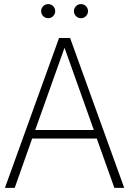

<svg xmlns="http://www.w3.org/2000/svg" viewBox="-20 -912 627 932"><path d="M51.3 0H3.9L266.6 -727.5H320.3L583 0H535.2L449.7 -239.7H136.2ZM150.9 -280.8H435.5L293.9 -678.2H292.5ZM213.9 -823.7Q199.7 -823.7 189.7 -833.7Q179.7 -843.8 179.7 -857.9Q179.7 -872.1 189.7 -882.1Q199.7 -892.1 213.9 -892.1Q228 -892.1 238 -882.1Q248 -872.1 248 -857.9Q248 -843.8 238 -833.7Q228 -823.7 213.9 -823.7ZM373 -823.7Q358.9 -823.7 348.9 -833.7Q338.9 -843.8 338.9 -857.9Q338.9 -872.1 348.9 -882.1Q358.9 -892.1 373 -892.1Q387.2 -892.1 397.2 -882.1Q407.2 -872.1 407.2 -857.9Q407.2 -843.8 397.2 -833.7Q387.2 -823.7 373 -823.7Z"/></svg>

Font: Inter Display Extra Light
Style: Regular
Weight: 200
Designer: Rasmus Andersson
Foundry: rsms
Version: Version 4.000;git-4fc901f